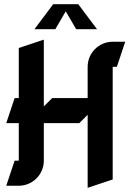

<svg xmlns="http://www.w3.org/2000/svg" viewBox="-20 -870 630 920"><path d="M235 -850 145 -730H245L295 -815.7L345 -730H445L355 -850ZM190 -680 70 -640V-400H50L10 -280H70V-100H50L10 20H70C136.2 20 190 -33.8 190 -100V-280H360L400 -320V30L520 -10V-550H540L580 -670H520C453.8 -670 400 -616.2 400 -550V-400H230L190 -360Z"/></svg>

Font: Abibas
Style: Medium
Weight: 500
Version: Version 0.3